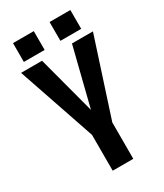

<svg xmlns="http://www.w3.org/2000/svg" viewBox="-194 -851 792 928"><g transform="rotate(-30 202.0 -387.5)"><path d="M265 0H150V-200L3 -631H120L206 -307L287 -631H404L265 -203ZM157 -775V-670H41V-775ZM361 -775V-670H245V-775Z"/></g></svg>

Font: Teko Medium
Style: Regular
Weight: 500
Designer: Manushi Parikh, Jonny Pinhorn
Foundry: Indian Type Foundry
Version: Version 1.106;PS 1.0;hotconv 1.0.78;makeotf.lib2.5.61930; tt